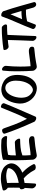

<svg xmlns="http://www.w3.org/2000/svg" viewBox="1806 -2674 892 4545"><g transform="rotate(-90 2252.5 -401.0)"><path d="M81.1 -42C91.8 -25.4 104.5 -12.7 119.1 -3.9C130.9 2.9 142.6 6.8 154.3 6.8H157.2C170.9 5.9 178.7 -2 180.7 -17.6C183.6 -57.6 185.5 -98.6 188.5 -140.6C191.4 -181.6 193.4 -223.6 194.3 -265.6C230.5 -271.5 266.6 -278.3 302.7 -286.1C334 -258.8 363.3 -229.5 390.6 -197.3C434.6 -145.5 471.7 -88.9 502 -28.3C505.9 -20.5 512.7 -14.6 521.5 -10.7C530.3 -5.9 541 -2.9 551.8 -2C556.6 -1 561.5 -1 566.4 -1C578.1 -1 589.8 -2.9 601.6 -5.9C618.2 -10.7 629.9 -18.6 636.7 -28.3C639.6 -32.2 640.6 -37.1 641.6 -42C641.6 -46.9 640.6 -52.7 637.7 -57.6C602.5 -127.9 558.6 -192.4 506.8 -250C484.4 -274.4 461.9 -297.9 437.5 -320.3C498 -341.8 548.8 -375 589.8 -420.9C604.5 -437.5 618.2 -455.1 628.9 -473.6C639.6 -492.2 648.4 -512.7 653.3 -535.2C656.2 -548.8 658.2 -562.5 658.2 -575.2C658.2 -591.8 656.2 -607.4 651.4 -624C643.6 -653.3 629.9 -680.7 609.4 -706.1C580.1 -744.1 544.9 -771.5 503.9 -788.1C420.9 -824.2 375 -823.2 371.1 -823.2C346.7 -826.2 323.2 -827.1 298.8 -827.1C266.6 -827.1 235.4 -825.2 204.1 -820.3C147.5 -811.5 91.8 -799.8 37.1 -785.2C31.2 -783.2 26.4 -780.3 23.4 -776.4C18.6 -771.5 16.6 -766.6 16.6 -762.7V-755.9C16.6 -741.2 22.5 -725.6 34.2 -707C48.8 -686.5 64.5 -671.9 82 -663.1C83 -617.2 84 -570.3 84 -523.4C84 -477.5 83 -430.7 82 -384.8C74.2 -380.9 66.4 -377 59.6 -372.1C51.8 -367.2 46.9 -359.4 44.9 -350.6V-341.8V-332C47.9 -307.6 52.7 -290 59.6 -279.3C61.5 -276.4 63.5 -273.4 66.4 -270.5C69.3 -267.6 72.3 -264.6 77.1 -261.7C74.2 -205.1 71.3 -148.4 66.4 -92.8V-87.9C66.4 -72.3 71.3 -56.6 81.1 -42ZM197.3 -404.3 195.3 -680.7C230.5 -687.5 266.6 -693.4 304.7 -697.3C323.2 -700.2 342.8 -701.2 361.3 -701.2C379.9 -701.2 399.4 -700.2 418 -697.3C439.5 -695.3 460.9 -691.4 482.4 -685.5C502.9 -679.7 523.4 -670.9 542 -659.2C543 -652.3 543.9 -646.5 543.9 -639.6C543.9 -635.7 543.9 -631.8 543 -627C541 -617.2 538.1 -607.4 534.2 -596.7C529.3 -584 522.5 -572.3 513.7 -559.6C505.9 -548.8 497.1 -538.1 487.3 -528.3C464.8 -505.9 438.5 -486.3 409.2 -470.7C380.9 -456.1 350.6 -443.4 319.3 -433.6C298.8 -427.7 279.3 -421.9 258.8 -417C238.3 -412.1 217.8 -408.2 197.3 -404.3Z M825.2 21.5C831.1 22.5 836.9 23.4 843.8 23.4C859.4 23.4 876 18.6 945.3 6.8C981.4 0 1022.5 -5.9 1069.3 -12.7C1100.6 -17.6 1133.8 -20.5 1168.9 -23.4C1194.3 -24.4 1220.7 -27.3 1247.1 -32.2C1281.2 -37.1 1300.8 -43.9 1301.8 -83V-85C1301.8 -111.3 1291 -131.8 1268.6 -144.5C1252 -154.3 1236.3 -159.2 1220.7 -160.2C1214.8 -161.1 1208 -161.1 1201.2 -161.1C1176.8 -161.1 1142.6 -158.2 1100.6 -151.4C1006.8 -136.7 947.3 -128.9 922.9 -127.9C897.5 -127 874 -126 852.5 -124C848.6 -172.9 846.7 -216.8 845.7 -254.9C845.7 -293 846.7 -314.5 847.7 -317.4C913.1 -341.8 976.6 -356.4 1038.1 -361.3C1099.6 -367.2 1162.1 -370.1 1223.6 -371.1H1225.6C1237.3 -371.1 1243.2 -377.9 1243.2 -390.6V-396.5C1241.2 -413.1 1237.3 -425.8 1230.5 -436.5C1223.6 -449.2 1212.9 -461.9 1200.2 -475.6C1187.5 -489.3 1172.9 -496.1 1157.2 -496.1C1106.4 -495.1 1056.6 -492.2 1006.8 -488.3C957 -485.4 904.3 -479.5 846.7 -471.7C846.7 -530.3 847.7 -570.3 849.6 -592.8C852.5 -614.3 856.4 -635.7 861.3 -656.2C928.7 -670.9 998 -680.7 1069.3 -684.6C1091.8 -685.5 1113.3 -686.5 1135.7 -686.5C1184.6 -686.5 1234.4 -683.6 1284.2 -678.7H1286.1C1291 -678.7 1295.9 -680.7 1298.8 -685.5C1301.8 -691.4 1303.7 -696.3 1304.7 -701.2V-706.1C1304.7 -711.9 1303.7 -718.8 1301.8 -725.6C1299.8 -734.4 1296.9 -742.2 1292 -749C1283.2 -763.7 1272.5 -778.3 1257.8 -791C1247.1 -801.8 1234.4 -808.6 1219.7 -811.5C1216.8 -812.5 1213.9 -812.5 1210.9 -813.5C1169.9 -817.4 1128.9 -819.3 1088.9 -819.3H1071.3C1024.4 -819.3 978.5 -817.4 932.6 -812.5C909.2 -810.5 886.7 -807.6 864.3 -803.7C841.8 -800.8 818.4 -796.9 795.9 -792C777.3 -789.1 761.7 -783.2 749 -775.4C742.2 -770.5 738.3 -763.7 738.3 -753.9C738.3 -746.1 740.2 -736.3 745.1 -725.6C730.5 -646.5 732.4 -557.6 732.4 -498V-439.5C733.4 -377 734.4 -314.5 736.3 -252C739.3 -189.5 742.2 -130.9 745.1 -75.2C746.1 -67.4 747.1 -58.6 750 -49.8C752.9 -39.1 760.7 -27.3 772.5 -12.7L790 4.9C801.8 13.7 813.5 19.5 825.2 21.5Z M2073.2 -786.1C2064.5 -798.8 2054.7 -807.6 2043.9 -813.5C2036.1 -818.4 2024.4 -822.3 2007.8 -825.2C2004.9 -826.2 2002 -826.2 1999 -826.2H1997.1C1986.3 -826.2 1979.5 -820.3 1974.6 -809.6C1937.5 -715.8 1896.5 -617.2 1852.5 -512.7C1814.5 -418 1767.6 -316.4 1712.9 -209C1651.4 -325.2 1605.5 -426.8 1575.2 -512.7C1546.9 -590.8 1521.5 -662.1 1498 -726.6C1489.3 -753.9 1479.5 -773.4 1470.7 -784.2C1463.9 -793 1453.1 -797.9 1439.5 -797.9C1431.6 -797.9 1403.3 -796.9 1377 -776.4C1366.2 -768.6 1360.4 -758.8 1360.4 -747.1C1360.4 -743.2 1361.3 -738.3 1362.3 -733.4C1394.5 -636.7 1431.6 -534.2 1474.6 -427.7C1520.5 -311.5 1575.2 -185.5 1636.7 -50.8C1639.6 -38.1 1647.5 -26.4 1660.2 -16.6C1672.9 -6.8 1684.6 0 1697.3 4.9C1706.1 7.8 1715.8 9.8 1727.5 9.8H1733.4C1746.1 8.8 1756.8 3.9 1763.7 -5.9C1821.3 -135.7 1875 -259.8 1925.8 -377.9C1981.4 -503.9 2032.2 -626 2079.1 -745.1C2081.1 -750 2082 -754.9 2082 -759.8C2082 -768.6 2079.1 -777.3 2073.2 -786.1Z M2378.9 18.6C2397.5 22.5 2416 24.4 2433.6 24.4C2455.1 24.4 2475.6 21.5 2496.1 16.6C2518.6 10.7 2541 2 2561.5 -8.8C2575.2 -16.6 2587.9 -25.4 2600.6 -36.1C2627 -57.6 2649.4 -84 2668.9 -114.3C2687.5 -144.5 2703.1 -175.8 2714.8 -209C2727.5 -243.2 2736.3 -280.3 2742.2 -318.4C2748 -356.4 2751 -394.5 2752 -430.7V-439.5C2752 -477.5 2748 -514.6 2740.2 -551.8C2734.4 -583 2723.6 -612.3 2708 -640.6C2704.1 -648.4 2699.2 -656.2 2694.3 -664.1C2669.9 -704.1 2636.7 -736.3 2594.7 -760.7C2552.7 -785.2 2509.8 -801.8 2464.8 -810.5C2445.3 -814.5 2425.8 -816.4 2407.2 -816.4C2378.9 -816.4 2350.6 -812.5 2322.3 -803.7C2301.8 -798.8 2283.2 -792 2266.6 -782.2C2242.2 -769.5 2220.7 -752 2200.2 -730.5C2173.8 -701.2 2152.3 -668 2134.8 -631.8C2118.2 -595.7 2104.5 -558.6 2094.7 -521.5C2085.9 -486.3 2079.1 -450.2 2076.2 -413.1C2075.2 -398.4 2074.2 -384.8 2074.2 -370.1C2074.2 -347.7 2076.2 -326.2 2079.1 -305.7C2085.9 -260.7 2100.6 -218.8 2122.1 -179.7C2138.7 -149.4 2157.2 -122.1 2179.7 -96.7C2234.4 -35.2 2300.8 2.9 2378.9 18.6ZM2342.8 -85C2322.3 -97.7 2303.7 -112.3 2287.1 -128.9C2251 -165 2228.5 -210 2219.7 -261.7C2214.8 -292 2211.9 -321.3 2211.9 -348.6C2211.9 -361.3 2212.9 -379.9 2215.8 -404.3C2217.8 -428.7 2221.7 -449.2 2226.6 -466.8C2234.4 -502 2246.1 -536.1 2261.7 -570.3C2276.4 -604.5 2296.9 -635.7 2322.3 -664.1C2339.8 -682.6 2360.4 -697.3 2382.8 -708C2401.4 -716.8 2419.9 -721.7 2440.4 -721.7C2445.3 -721.7 2450.2 -721.7 2455.1 -720.7C2495.1 -717.8 2526.4 -702.1 2550.8 -674.8C2575.2 -647.5 2592.8 -615.2 2602.5 -579.1C2607.4 -562.5 2610.4 -544.9 2613.3 -526.4C2615.2 -508.8 2616.2 -491.2 2616.2 -472.7C2616.2 -440.4 2614.3 -409.2 2610.4 -377.9C2605.5 -345.7 2599.6 -314.5 2590.8 -284.2C2581.1 -250 2567.4 -216.8 2549.8 -185.5C2533.2 -153.3 2510.7 -127 2482.4 -104.5C2471.7 -95.7 2460.9 -88.9 2449.2 -83C2436.5 -76.2 2423.8 -72.3 2411.1 -70.3C2406.2 -69.3 2401.4 -69.3 2396.5 -69.3C2377.9 -69.3 2359.4 -74.2 2342.8 -85Z M2873 -18.6 2894.5 4.9C2906.2 13.7 2918 19.5 2929.7 21.5C2934.6 22.5 2940.4 23.4 2946.3 23.4C2965.8 23.4 2994.1 15.6 3063.5 3.9C3099.6 -2 3140.6 -8.8 3187.5 -15.6C3218.8 -20.5 3252 -23.4 3287.1 -26.4C3312.5 -27.3 3338.9 -30.3 3365.2 -35.2C3399.4 -40 3419.9 -46.9 3419.9 -85.9V-87.9C3419.9 -115.2 3409.2 -134.8 3386.7 -147.5C3370.1 -156.2 3354.5 -161.1 3338.9 -163.1C3333 -164.1 3326.2 -164.1 3319.3 -164.1C3294.9 -164.1 3260.7 -161.1 3218.8 -154.3C3125 -139.6 3065.4 -131.8 3041 -130.9C3016.6 -129.9 2988.3 -127 2958 -124C2952.1 -205.1 2949.2 -285.2 2949.2 -366.2C2949.2 -480.5 2955.1 -593.8 2966.8 -708V-714.8C2966.8 -728.5 2961.9 -742.2 2952.1 -755.9C2940.4 -772.5 2927.7 -784.2 2914.1 -792C2904.3 -796.9 2893.6 -798.8 2882.8 -798.8H2876C2862.3 -796.9 2854.5 -788.1 2853.5 -771.5C2842.8 -674.8 2837.9 -576.2 2837.9 -475.6V-427.7L2841.8 -228.5C2842.8 -174.8 2845.7 -123 2849.6 -75.2C2850.6 -67.4 2851.6 -58.6 2854.5 -49.8C2857.4 -39.1 2864.3 -29.3 2873 -18.6Z M3558.6 -77.1V-74.2C3558.6 -58.6 3563.5 -43 3574.2 -28.3C3585 -12.7 3597.7 -1 3611.3 6.8C3621.1 11.7 3631.8 14.6 3643.6 14.6C3645.5 14.6 3647.5 14.6 3650.4 13.7C3665 12.7 3671.9 2.9 3672.9 -13.7L3684.6 -315.4C3688.5 -416 3692.4 -517.6 3697.3 -618.2L3700.2 -671.9C3731.4 -674.8 3765.6 -677.7 3802.7 -678.7C3838.9 -679.7 3876 -680.7 3913.1 -680.7C3940.4 -680.7 3947.3 -699.2 3947.3 -710V-713.9C3947.3 -728.5 3940.4 -746.1 3927.7 -764.6C3909.2 -791 3890.6 -804.7 3870.1 -804.7H3834C3761.7 -804.7 3688.5 -801.8 3615.2 -794.9C3530.3 -788.1 3445.3 -779.3 3362.3 -766.6C3347.7 -764.6 3340.8 -754.9 3340.8 -737.3V-735.4C3343.8 -717.8 3347.7 -704.1 3352.5 -695.3C3359.4 -682.6 3370.1 -669.9 3384.8 -657.2C3395.5 -648.4 3408.2 -643.6 3420.9 -643.6C3423.8 -643.6 3426.8 -643.6 3429.7 -644.5C3454.1 -647.5 3479.5 -651.4 3505.9 -655.3C3531.2 -658.2 3555.7 -661.1 3579.1 -662.1C3577.1 -562.5 3574.2 -463.9 3570.3 -367.2L3558.6 -77.1Z M3847.7 -38.1C3856.4 -26.4 3866.2 -17.6 3877 -10.7C3884.8 -5.9 3896.5 -2 3913.1 1C3916 2 3918.9 2 3921.9 2H3923.8C3934.6 2 3941.4 -3.9 3946.3 -14.6C3970.7 -79.1 3995.1 -142.6 4021.5 -206.1C4054.7 -212.9 4087.9 -219.7 4122.1 -224.6C4156.2 -230.5 4203.1 -233.4 4262.7 -233.4H4295.9C4314.5 -169.9 4330.1 -112.3 4344.7 -61.5C4348.6 -46.9 4357.4 -31.2 4371.1 -13.7C4391.6 10.7 4417 8.8 4421.9 8.8C4435.5 8.8 4447.3 4.9 4458 -2.9C4470.7 -10.7 4476.6 -21.5 4476.6 -34.2C4476.6 -38.1 4475.6 -42 4474.6 -45.9C4448.2 -144.5 4418 -252.9 4382.8 -372.1C4349.6 -492.2 4309.6 -620.1 4263.7 -757.8C4260.7 -770.5 4252.9 -782.2 4240.2 -792C4227.5 -801.8 4215.8 -808.6 4203.1 -813.5C4193.4 -816.4 4181.6 -818.4 4167 -818.4H4166C4152.3 -818.4 4142.6 -813.5 4136.7 -802.7C4088.9 -670.9 4038.1 -547.9 3986.3 -431.6C3934.6 -315.4 3886.7 -198.2 3841.8 -79.1C3839.8 -74.2 3838.9 -69.3 3838.9 -64.5C3838.9 -55.7 3841.8 -46.9 3847.7 -38.1ZM4071.3 -324.2C4108.4 -409.2 4147.5 -501 4187.5 -599.6C4217.8 -502.9 4244.1 -416 4265.6 -339.8C4205.1 -339.8 4157.2 -336.9 4123 -332C4106.4 -329.1 4088.9 -327.1 4071.3 -324.2Z"/></g></svg>

Font: ChillSide Comic
Style: Regular
Weight: 400
Designer: Koroletov, Abay Emes
Version: Version 1.000